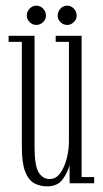

<svg xmlns="http://www.w3.org/2000/svg" viewBox="-20 -650 366 681"><path d="M147 11Q122 11 101.8 0.2Q81.5 -10.5 69.5 -40.8Q57.5 -71 57.5 -128.5V-501.5H10.5V-523H102.5V-130.5Q102.5 -62.5 117 -38.8Q131.5 -15 156 -15Q179 -15 194 -36.2Q209 -57.5 216.8 -88.2Q224.5 -119 224.5 -148V-501.5H177.5V-523H269.5V-22H314V0H227L226.5 -65Q221 -40 202.8 -14.5Q184.5 11 147 11ZM218.5 -561.5Q204.5 -561.5 194.5 -571.5Q184.5 -581.5 184.5 -594.5Q184.5 -609 194.5 -619.5Q204.5 -630 218.5 -630Q231.5 -630 241.8 -619.5Q252 -609 252 -594.5Q252 -581.5 241.8 -571.5Q231.5 -561.5 218.5 -561.5ZM108.5 -561.5Q95.5 -561.5 85.2 -571.5Q75 -581.5 75 -594.5Q75 -609 85.2 -619.5Q95.5 -630 108.5 -630Q122.5 -630 132.8 -619.5Q143 -609 143 -594.5Q143 -581.5 132.8 -571.5Q122.5 -561.5 108.5 -561.5Z"/></svg>

Font: Imbue 50pt ExtraLight
Style: Regular
Weight: 200
Designer: Tyler Finck
Foundry: Etcetera Type Company
Version: Version 1.102; ttfautohint (v1.8.3)